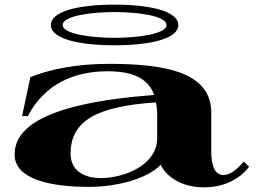

<svg xmlns="http://www.w3.org/2000/svg" viewBox="-20 -790 1106 827"><path d="M363 15C480 15 612 -18 672 -80C702 -19 776 17 857 17C937 17 1007 -12 1053 -72L1030 -94C1000 -59 970 -36 942 -36C911 -36 890 -67 890 -134V-305C890 -483 682 -515 448 -515C314 -515 199 -493 111 -458L75 -290H100C171 -427 298 -483 443 -483C542 -483 617 -458 644 -381C143 -343 43 -228 43 -124C43 -20 192 15 363 15ZM414 -23C338 -23 284 -58 284 -128C284 -273 402 -332 652 -349C655 -334 657 -316 657 -296V-195C657 -78 514 -23 414 -23ZM473 -595C624 -595 748 -622 748 -682C748 -743 624 -770 473 -770C323 -770 199 -743 199 -682C199 -622 323 -595 473 -595ZM473 -627C377 -627 250 -643 250 -682C250 -723 377 -738 473 -738C570 -738 697 -723 697 -682C697 -643 570 -627 473 -627Z"/></svg>

Font: Sprat Extended
Style: Bold
Weight: 700
Width: 9
Designer: Ethan Nakache
Foundry: Collletttivo
Version: Version 2.000;Glyphs 3.2 (3217)